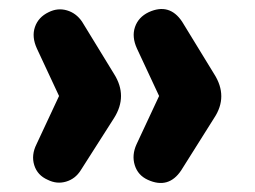

<svg xmlns="http://www.w3.org/2000/svg" viewBox="-20 -479 565 426"><path d="M308 -80Q286 -90 279 -112.5Q272 -135 283 -159L333 -266L284 -371Q272 -397 279.5 -419Q287 -441 310 -452Q356 -473 384 -431L455 -315Q487 -265 455 -217L382 -101Q354 -59 308 -80ZM86 -80Q63 -90 56 -112.5Q49 -135 61 -159L111 -266L62 -371Q50 -397 57.5 -419Q65 -441 88 -452Q108 -462 128.5 -456Q149 -450 162 -431L233 -315Q264 -266 233 -217L159 -101Q147 -82 126.5 -76Q106 -70 86 -80Z"/></svg>

Font: Nunito ExtraBold
Style: Regular
Weight: 800
Designer: Vernon Adams
Foundry: Vernon Adams
Version: Version 3.602